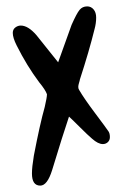

<svg xmlns="http://www.w3.org/2000/svg" viewBox="-20 -560 384 601"><path d="M281 -505Q281 -487 276 -469Q259 -400 230 -311Q230 -309 227.5 -301Q225 -293 225 -288Q225 -282 228 -278Q243 -252 277.5 -206Q312 -160 318 -151Q324 -144 324 -131Q324 -121 317.5 -115Q311 -109 302 -109Q287 -109 268 -126Q255 -137 231.5 -160.5Q208 -184 196 -195Q177 -139 143 -27Q128 21 106 21Q80 21 80 -17Q80 -37 86 -73Q105 -172 120 -225Q127 -255 127 -265Q122 -279 103 -302Q64 -354 32 -418Q20 -442 20 -457Q20 -468 28 -474Q36 -480 45 -480Q68 -480 94 -450Q103 -439 126 -410Q149 -381 162 -365L204 -482Q220 -518 229 -529Q238 -540 253 -540Q265 -540 273 -530.5Q281 -521 281 -505Z"/></svg>

Font: Because We Mentor
Style: Regular
Weight: 400
Designer: Liz Wetzel, Aaron Williamson, Russ McMullin
Foundry: Red Hat
Version: Version 1.000